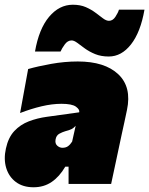

<svg xmlns="http://www.w3.org/2000/svg" viewBox="-29 -778 631 812"><path d="M113 14Q68 14 38.2 -8.2Q8.5 -30.5 -2.8 -67.8Q-14 -105 -4 -150Q6 -196.5 31.5 -223.8Q57 -251 92.8 -264.8Q128.5 -278.5 169 -284L306 -303Q309 -314.5 292.2 -326.8Q275.5 -339 231 -339Q191.5 -339 147 -328.5Q102.5 -318 56 -300L90 -486Q130 -497.5 187.2 -507.8Q244.5 -518 300 -518Q414 -518 471.2 -464Q528.5 -410 508 -313Q502 -285.5 496.8 -260.2Q491.5 -235 486 -211L481 -187.5Q472 -145.5 462.2 -99.2Q452.5 -53 441 0H261V-73H247Q222.5 -31 189.5 -8.5Q156.5 14 113 14ZM235 -153Q249.5 -153 258.8 -159.8Q268 -166.5 276 -179L291 -246Q283 -237 274 -232.2Q265 -227.5 247 -223Q235 -219.5 222 -212.5Q209 -205.5 206 -188Q203 -171 213 -162Q223 -153 235 -153ZM431 -539Q398.5 -539 373.5 -549.2Q348.5 -559.5 330 -573Q311.5 -586.5 297.8 -596.8Q284 -607 274 -607Q257 -607 244.8 -590Q232.5 -573 227 -560H119Q135.5 -655.5 178.5 -706.8Q221.5 -758 279 -758Q310.5 -758 334 -747.8Q357.5 -737.5 375.2 -724Q393 -710.5 406.8 -700.2Q420.5 -690 432 -690Q448 -690 459.2 -707.2Q470.5 -724.5 474 -737H582Q565.5 -642 525.2 -590.5Q485 -539 431 -539Z"/></svg>

Font: Commissioner Black
Style: Italic
Weight: 900
Italic angle: -12°
Designer: Kostas Bartsokas
Foundry: Kostas Bartsokas
Version: Version 1.000; ttfautohint (v1.8.3)